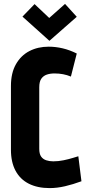

<svg xmlns="http://www.w3.org/2000/svg" viewBox="-20 -951 467 983"><path d="M373 -865 313 -931 232 -859 157 -930 95 -866 233 -742ZM343 -559 373 -677Q337 -695 301 -703.5Q265 -712 229 -712Q174 -712 130.5 -689.5Q87 -667 61.5 -622Q36 -577 36 -511V-184Q36 -121 59.5 -77Q83 -33 127.5 -10.5Q172 12 234 12Q272 12 313 2.5Q354 -7 397 -23L381 -151Q374 -149 353 -142.5Q332 -136 305.5 -130.5Q279 -125 253 -125Q233 -125 216.5 -130.5Q200 -136 190.5 -149.5Q181 -163 181 -189V-504Q181 -533 191.5 -548Q202 -563 219.5 -569Q237 -575 259 -575Q282 -575 303 -571Q324 -567 343 -559Z"/></svg>

Font: Advent Pro ExtraBold
Style: Regular
Weight: 800
Designer: VivaRado, Andreas Kalpakidis
Foundry: VivaRado, Andreas Kalpakidis
Version: Version 3.000